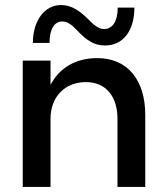

<svg xmlns="http://www.w3.org/2000/svg" viewBox="-20 -740 655 760"><path d="M70 0H180V-270C180 -355 235 -415 320 -415C402 -415 445 -355 445 -270V0H555V-285C555 -422 486 -510 365 -510C279 -510 215 -471 180 -404V-500H70ZM512 -710H446C446 -655 425 -625 392 -625C372 -625 354 -638 328 -665C291 -702 259 -720 221 -720C156 -720 110 -657 110 -570H176C176 -624 195 -655 226 -655C247 -655 263 -643 285 -620C326 -576 356 -560 396 -560C468 -560 512 -619 512 -710Z"/></svg>

Font: Goli Medium
Style: Regular
Weight: 500
Designer: jaikishan Patel
Foundry: MagicType
Version: Version 1.000;Glyphs 3.2 (3242)